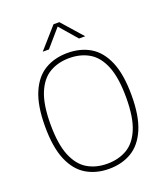

<svg xmlns="http://www.w3.org/2000/svg" viewBox="-168 -1058 1020 1181"><g transform="rotate(-20 342.0 -467.5)"><path d="M342 9Q257.5 9 193.8 -29Q130 -67 94.5 -150.5Q59 -234 59 -370Q59 -506.5 94.8 -590Q130.5 -673.5 194.2 -711.2Q258 -749 342 -749Q427 -749 490.5 -711.2Q554 -673.5 589.5 -590Q625 -506.5 625 -370Q625 -234 589.2 -150.5Q553.5 -67 489.8 -29Q426 9 342 9ZM342 -24.5Q415.5 -24.5 471.2 -57Q527 -89.5 558 -164.8Q589 -240 589 -368Q589 -498 558 -574Q527 -650 471.2 -682.8Q415.5 -715.5 342 -715.5Q268.5 -715.5 213 -683Q157.5 -650.5 126.2 -575.2Q95 -500 95 -372Q95 -242 126.2 -166Q157.5 -90 213 -57.2Q268.5 -24.5 342 -24.5ZM203 -808 323 -944H361L481 -808H440.5L335.5 -929.5H348.5L243.5 -808Z"/></g></svg>

Font: Encode Sans Condensed Thin Thin
Style: Regular
Weight: 250
Version: Version 3.002